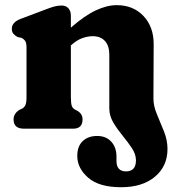

<svg xmlns="http://www.w3.org/2000/svg" viewBox="-20 -512 702 764"><path d="M415 -80V-293.5Q415 -330 397.5 -349Q380 -368 349 -368Q329.5 -368 307.5 -360.2Q285.5 -352.5 263.5 -332.5L262 -331.5V-126Q262 -100.5 265.8 -90.5Q269.5 -80.5 278.5 -76L289.5 -70Q308.5 -58 308.5 -37Q308.5 0 271.5 0H75Q34 0 34 -37Q34 -60 57.5 -75L68.5 -80Q76.5 -84.5 81 -93.8Q85.5 -103 85.5 -126V-321.5Q85.5 -342 80 -349.5Q74.5 -357 65.5 -361.5L50.5 -364.5Q40 -370 33.5 -377.5Q27 -385 27 -397.5Q27 -423.5 62.5 -437L158 -473Q180 -481.5 194.8 -485.8Q209.5 -490 225.5 -490Q242.5 -490 252.2 -479Q262 -468 262 -450V-402Q317.5 -450.5 361.8 -471Q406 -491.5 444.5 -491.5Q510 -491.5 550.8 -448.5Q591.5 -405.5 591.5 -336.5L590.5 -122Q590 -91.5 604.2 -57.8Q618.5 -24 632.5 11Q646.5 46 646.5 81Q646.5 149 596.8 191Q547 233 462 233Q374.5 233 331 195.2Q287.5 157.5 287.5 108.5Q287.5 70 309.2 49.5Q331 29 366.5 29Q402 29 422.8 51.8Q443.5 74.5 443.5 111V128.5Q443.5 170 482 170Q521 169.5 521 126Q521 102 505 77.8Q489 53.5 468 28Q447 2.5 431 -24.2Q415 -51 415 -80Z"/></svg>

Font: Fraunces 9pt S100
Style: Bold
Weight: 700
Version: Version 1.000; ttfautohint (v1.8.3)